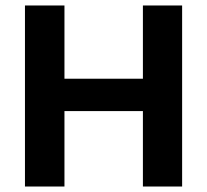

<svg xmlns="http://www.w3.org/2000/svg" viewBox="-20 -680 755 700"><path d="M501 0V-660H644V0ZM71 0V-660H215V0ZM157 -275V-393H559V-275Z"/></svg>

Font: Bricolage Grotesque 48pt Condensed ExtraBold
Style: Bold
Weight: 700
Version: Version 1.000;gftools[0.9.30]